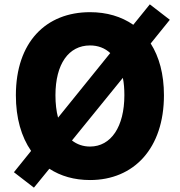

<svg xmlns="http://www.w3.org/2000/svg" viewBox="-20 -814 826 883"><path d="M136 49 207 -38C259 -4 322 14 394 14C596 14 734 -132 734 -376C734 -473 712 -553 673 -614L761 -723L669 -794L593 -700C538 -738 471 -758 394 -758C191 -758 53 -620 53 -376C53 -271 78 -185 123 -120L44 -22ZM235 -376C235 -520 296 -605 394 -605C431 -605 462 -593 487 -570L247 -273C239 -303 235 -338 235 -376ZM394 -140C362 -140 334 -150 311 -168L545 -456C550 -432 552 -405 552 -376C552 -232 491 -140 394 -140Z"/></svg>

Font: Noto Sans JP Black
Style: Regular
Weight: 900
Designer: Ryoko NISHIZUKA  (kana, bopomofo & ideographs); Paul D. Hunt (Latin, Greek & Cyrillic); Sandoll Communications , Soo-you
Foundry: Adobe
Version: Version 2.002;hotconv 1.0.116;makeotfexe 2.5.65601